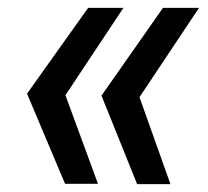

<svg xmlns="http://www.w3.org/2000/svg" viewBox="-20 -549 530 490"><path d="M146 -80 49 -310 205 -529H295L147 -306L230 -80ZM330 -79 239 -305 396 -529H488L336 -301L415 -79Z"/></svg>

Font: Mona Sans ExtraLight Medium
Style: Italic
Weight: 500
Italic angle: -11.6951°
Version: Version 2.000